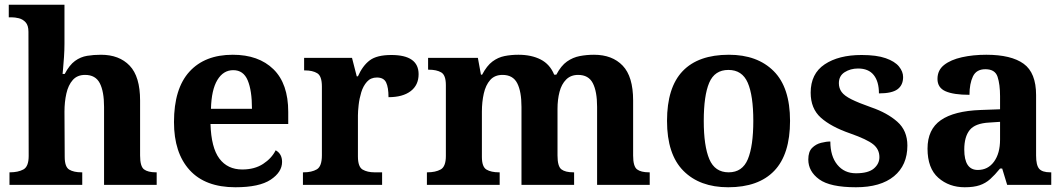

<svg xmlns="http://www.w3.org/2000/svg" viewBox="-20 -780 4487 810"><path d="M20 0V-53H22Q56 -53 78.5 -65Q101 -77 101 -122L100 -646Q100 -673 88 -686Q76 -699 59.5 -703Q43 -707 29 -707H17V-760H252V-595Q252 -569 250 -539.5Q248 -510 246 -489Q244 -468 244 -468H253Q273 -506 296.5 -523Q320 -540 347.5 -544.5Q375 -549 406 -549Q483 -549 527 -503Q571 -457 571 -356V-124Q571 -78 587.5 -65.5Q604 -53 638 -53H641V0H419V-329Q419 -394 401 -429Q383 -464 339 -464Q306 -464 287 -442.5Q268 -421 260 -385.5Q252 -350 252 -309L253 -118Q253 -76 272 -64.5Q291 -53 324 -53H327V0Z M973 10Q846 10 780 -62.5Q714 -135 714 -265Q714 -406 779 -477.5Q844 -549 962 -549Q1071 -549 1133.5 -488Q1196 -427 1196 -308V-257H868Q871 -157 905.5 -111Q940 -65 1002 -65Q1054 -65 1090 -88.5Q1126 -112 1143 -146Q1170 -131 1170 -97Q1170 -54 1122 -22Q1074 10 973 10ZM1043 -321Q1043 -398 1025 -441Q1007 -484 964 -484Q922 -484 897 -442.5Q872 -401 870 -321Z M1258 0V-53H1261Q1295 -53 1316.5 -65.5Q1338 -78 1338 -125V-415Q1338 -459 1318.5 -471Q1299 -483 1266 -483H1263V-536H1465L1485 -458H1490Q1510 -503 1540 -525.5Q1570 -548 1631 -548Q1746 -548 1746 -467Q1746 -421 1712.5 -395.5Q1679 -370 1619 -370Q1619 -411 1609 -432Q1599 -453 1570 -453Q1544 -453 1528 -435Q1512 -417 1504 -390.5Q1496 -364 1493 -337Q1490 -310 1490 -293V-120Q1490 -76 1510 -64.5Q1530 -53 1560 -53H1592V0Z M1781 0V-53H1783Q1817 -53 1839 -65Q1861 -77 1861 -122V-421Q1861 -463 1841.5 -474.5Q1822 -486 1789 -486H1786V-536H1996L2009 -465H2014Q2034 -503 2057.5 -520.5Q2081 -538 2108.5 -543.5Q2136 -549 2167 -549Q2222 -549 2261 -529Q2300 -509 2318 -465H2327Q2347 -503 2372 -520.5Q2397 -538 2426 -543.5Q2455 -549 2486 -549Q2563 -549 2607 -503Q2651 -457 2651 -356V-124Q2651 -78 2667.5 -65.5Q2684 -53 2718 -53H2721V0H2499V-329Q2499 -394 2481 -429Q2463 -464 2419 -464Q2388 -464 2368.5 -444.5Q2349 -425 2340.5 -392.5Q2332 -360 2332 -321V-124Q2332 -78 2348.5 -65.5Q2365 -53 2399 -53H2402V0H2180V-329Q2180 -394 2162 -429Q2144 -464 2100 -464Q2067 -464 2048 -442.5Q2029 -421 2021 -385.5Q2013 -350 2013 -309V-118Q2013 -76 2032.5 -64.5Q2052 -53 2085 -53H2088V0Z M3052 10Q2932 10 2863 -59.5Q2794 -129 2794 -270Q2794 -411 2860 -480Q2926 -549 3055 -549Q3175 -549 3244 -480Q3313 -411 3313 -270Q3313 -129 3246.5 -59.5Q3180 10 3052 10ZM3054 -53Q3112 -53 3135 -108.5Q3158 -164 3158 -270Q3158 -377 3134.5 -431Q3111 -485 3053 -485Q2995 -485 2972 -431Q2949 -377 2949 -270Q2949 -164 2972.5 -108.5Q2996 -53 3054 -53Z M3591 10Q3482 10 3436 -23.5Q3390 -57 3390 -107Q3390 -140 3406 -156Q3422 -172 3444 -177.5Q3466 -183 3483 -183Q3483 -121 3512.5 -85Q3542 -49 3591 -49Q3643 -49 3666.5 -69Q3690 -89 3690 -117Q3690 -150 3664 -171Q3638 -192 3567 -217Q3486 -245 3443 -283.5Q3400 -322 3400 -389Q3400 -469 3459 -508.5Q3518 -548 3615 -548Q3678 -548 3716.5 -534.5Q3755 -521 3772.5 -499.5Q3790 -478 3790 -455Q3790 -421 3766.5 -403.5Q3743 -386 3688 -386Q3688 -436 3666 -463.5Q3644 -491 3600 -491Q3568 -491 3543.5 -475.5Q3519 -460 3519 -429Q3519 -408 3530.5 -392Q3542 -376 3572 -361Q3602 -346 3656 -327Q3723 -304 3765.5 -266.5Q3808 -229 3808 -166Q3808 -83 3751.5 -36.5Q3695 10 3591 10Z M4050 10Q3984 10 3938.5 -30Q3893 -70 3893 -153Q3893 -234 3949 -273Q4005 -312 4117 -316L4199 -319V-374Q4199 -424 4188.5 -456Q4178 -488 4137 -488Q4099 -488 4084.5 -457.5Q4070 -427 4070 -380Q4003 -380 3969 -395Q3935 -410 3935 -447Q3935 -484 3963 -506Q3991 -528 4038 -538.5Q4085 -549 4141 -549Q4246 -549 4298.5 -511Q4351 -473 4351 -379V-124Q4351 -83 4364 -68Q4377 -53 4411 -53H4415V0H4229L4208 -69H4199Q4177 -42 4157.5 -24.5Q4138 -7 4113 1.5Q4088 10 4050 10ZM4105 -63Q4148 -63 4173.5 -98Q4199 -133 4199 -191V-266L4154 -263Q4094 -260 4071 -231.5Q4048 -203 4048 -149Q4048 -63 4105 -63Z"/></svg>

Font: Noto Serif Tamil
Style: Bold Italic
Weight: 700
Italic angle: -12°
Designer: Indian Type Foundry, Tom Grace, and the Monotype Design Team
Foundry: Monotype Imaging Inc.
Version: Version 2.003; ttfautohint (v1.8.4.7-5d5b)